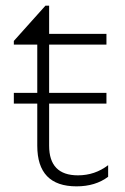

<svg xmlns="http://www.w3.org/2000/svg" viewBox="-20 -650 442 680"><path d="M363 -24Q318 10 251 10Q112 10 112 -134V-283H29V-321H112V-492H29V-505L141 -630H154V-530H357V-492H154V-321H357V-283H154V-134Q154 -29 256 -29Q316 -29 363 -65Z"/></svg>

Font: Roundo Light
Style: Regular
Weight: 300
Designer: Namrata Goyal (Gurmukhi), Shiva Nallaperumal (Latin)
Foundry: Indian Type Foundry
Version: Version 1.000;PS 1.0;hotconv 1.0.88;makeotf.lib2.5.647800